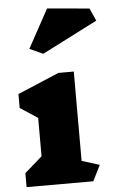

<svg xmlns="http://www.w3.org/2000/svg" viewBox="-60 -932 579 972"><g transform="rotate(-5 230.0 -446.0)"><path d="M374 0H35V-71L124 -149V-344L35 -402V-473L246 -562H324V-108L414 -80ZM460 -809 178 -665 110 -696 217 -892 431 -873Z"/></g></svg>

Font: Inknut Antiqua Black
Style: Regular
Weight: 900
Designer: Claus Eggers Sørensen
Foundry: Claus Eggers Sørensen
Version: Version 1.003; ttfautohint (v1.8.2) -l 8 -r 50 -G 200 -x 14 